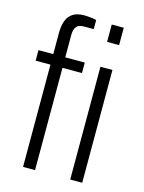

<svg xmlns="http://www.w3.org/2000/svg" viewBox="-112 -798 648 865"><g transform="rotate(15 212.0 -365.5)"><path d="M82 0V-477H13V-526H82V-626Q82 -656 90 -679.5Q98 -703 117.5 -717Q137 -731 172 -731Q181 -731 191.5 -730Q202 -729 211.5 -728Q221 -727 229 -724V-682H183Q158 -682 148 -668.5Q138 -655 138 -631V-526H229V-477H138V0ZM302 -642V-723H358V-642ZM302 0V-526H358V0Z"/></g></svg>

Font: Archivo SemiCondensed ExtraLight
Style: Regular
Weight: 250
Width: 4
Designer: Hector Gatti
Foundry: Omnibus-Type
Version: Version 2.001